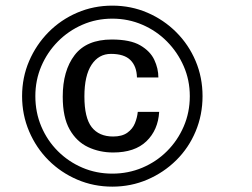

<svg xmlns="http://www.w3.org/2000/svg" viewBox="-20 -659 908 692"><path d="M710 -312.5Q710 -245.1 685.1 -185.5Q660.2 -126 615.2 -81.5Q570.3 -37.1 511.2 -11.7Q452.1 13.7 384.8 13.7Q317.4 13.7 258.3 -11.7Q199.2 -37.1 154.8 -81.5Q110.4 -126 85 -185.5Q59.6 -245.1 59.6 -312.5Q59.6 -379.9 85 -439Q110.4 -498 154.8 -543Q199.2 -587.9 258.3 -613.3Q317.4 -638.7 384.8 -638.7Q452.1 -638.7 511.2 -613.3Q570.3 -587.9 615.2 -543Q660.2 -498 685.1 -439Q710 -379.9 710 -312.5ZM664.1 -312.5Q664.1 -370.1 642.1 -420.4Q620.1 -470.7 582 -509.3Q543.9 -547.9 493.2 -569.8Q442.4 -591.8 384.8 -591.8Q327.1 -591.8 276.9 -569.8Q226.6 -547.9 188.5 -509.3Q150.4 -470.7 128.9 -420.4Q107.4 -370.1 107.4 -312.5Q107.4 -253.9 128.9 -203.1Q150.4 -152.3 188.5 -114.3Q226.6 -76.2 276.9 -54.7Q327.1 -33.2 384.8 -33.2Q442.4 -33.2 493.2 -54.7Q543.9 -76.2 582 -114.3Q620.1 -152.3 642.1 -203.1Q664.1 -253.9 664.1 -312.5ZM553.7 -255.9Q549.8 -190.4 507.8 -149.9Q465.8 -109.4 387.7 -109.4Q338.9 -109.4 297.4 -128.9Q255.9 -148.4 231 -192.4Q206.1 -236.3 206.1 -310.5Q206.1 -404.3 249 -460.4Q292 -516.6 382.8 -516.6Q449.2 -516.6 485.4 -495.6Q521.5 -474.6 536.1 -443.4Q550.8 -412.1 550.8 -379.9H473.6Q472.7 -419.9 450.2 -442.4Q427.7 -464.8 379.9 -464.8Q335.9 -464.8 310.1 -425.8Q284.2 -386.7 284.2 -311.5Q284.2 -234.4 310.5 -200.7Q336.9 -167 387.7 -167Q419.9 -167 439 -180.7Q458 -194.3 466.3 -214.8Q474.6 -235.4 476.6 -255.9Z"/></svg>

Font: Namkio Khamti Book
Style: Regular
Weight: 500
Designer: Debbi Hosken
Foundry: SIL International
Version: Version 3.917